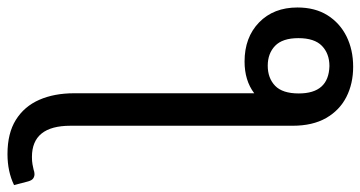

<svg xmlns="http://www.w3.org/2000/svg" viewBox="-306 -554 987 526"><g transform="rotate(90 188.0 -290.5)"><path d="M346.5 183Q289.5 183 252.8 160Q216 137 198 96Q180 55 180 0.5V-493Q145 -466.5 93 -466.5Q27 -466.5 -14 -506.2Q-55 -546 -55 -611.5Q-55 -659.5 -33.8 -693.5Q-12.5 -727.5 24.2 -745.8Q61 -764 107.5 -764Q153.5 -764 190 -745.5Q226.5 -727 247.8 -690Q269 -653 269 -598V10.5Q269 116 354.5 116Q366 116 374.5 114.5Q383 113 389 111.5Q396 109 401.5 109Q408 109 413.2 112.5Q418.5 116 421.5 126.5L431.5 165Q394.5 183 346.5 183ZM104.5 -530Q138.5 -530 159.5 -550.2Q180.5 -570.5 180.5 -615Q180.5 -697 105.5 -699Q71.5 -699 50.2 -678.5Q29 -658 29 -614Q29 -570.5 50 -550.2Q71 -530 104.5 -530Z"/></g></svg>

Font: Verano Sans
Style: Regular
Weight: 400
Designer: Lukasz Dziedzic with Adam Twardoch and Botio Nikoltchev
Foundry: tyPoland Lukasz Dziedzic
Version: Version 3.001;December 28, 2019;FontCreator 12.0.0.2547 64-b